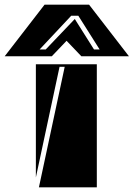

<svg xmlns="http://www.w3.org/2000/svg" viewBox="-122 -799 570 819"><path d="M154 -514H132L31 -42V-525H291V0H44ZM225 -559 162 -625 99 -559H-102L68 -779H258L428 -559ZM212 -732H182L47 -588H73L197 -718L279 -588H303Z"/></svg>

Font: J.M. Nexus Grotesque
Style: Regular
Weight: 900
Designer: deFharo
Foundry: deFharo
Version: Version 3.003